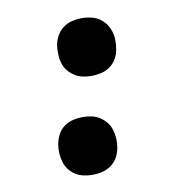

<svg xmlns="http://www.w3.org/2000/svg" viewBox="-67 -600 634 671"><g transform="rotate(-10 250.0 -265.0)"><path d="M266 -333Q249 -333 233.5 -336.5Q218 -340 205 -348.5Q192 -357 182.5 -369Q173 -381 168.5 -396Q164 -411 163.5 -427.5Q163 -444 165 -460Q168 -477 177 -493Q186 -509 200.5 -519.5Q215 -530 232 -534Q249 -538 266 -538Q282 -538 298 -534.5Q314 -531 327 -522.5Q340 -514 349 -502Q358 -490 363 -475Q368 -460 368.5 -443.5Q369 -427 366 -411Q364 -394 355 -378Q346 -362 331.5 -351.5Q317 -341 299.5 -337Q282 -333 266 -333ZM209 8Q193 8 177 4.5Q161 1 148 -7.5Q135 -16 126 -28Q117 -40 112.5 -55Q108 -70 107 -86.5Q106 -103 109 -119Q112 -136 120.5 -152Q129 -168 143.5 -178.5Q158 -189 175.5 -193Q193 -197 209 -197Q226 -197 241.5 -193.5Q257 -190 270 -181.5Q283 -173 292.5 -161Q302 -149 306.5 -134Q311 -119 312 -102.5Q313 -86 310 -70Q307 -53 298.5 -37Q290 -21 275 -10.5Q260 0 243 4Q226 8 209 8Z"/></g></svg>

Font: Iosevka Slab Extrabold
Style: Italic
Weight: 800
Italic angle: -9°
Monospace: yes
Designer: Belleve Invis
Foundry: Belleve Invis
Version: Version 11.1.0; ttfautohint (v1.8.3)